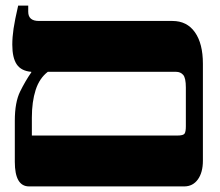

<svg xmlns="http://www.w3.org/2000/svg" viewBox="-20 -667 786 687"><path d="M84 0Q33 0 33 -88V-235Q33 -301 52 -339.5Q71 -378 92 -408V-410Q56 -413 40 -436.5Q24 -460 24 -507Q24 -534 28.5 -564.5Q33 -595 45 -647H81V-625Q81 -592 119 -592H597Q649 -592 677.5 -551.5Q706 -511 706 -439V-92Q706 -50 688 -25Q670 0 639 0ZM94 -182H614Q636 -182 640.5 -189Q645 -196 645 -215V-354Q645 -388 635.5 -399Q626 -410 610 -410H151Q121 -387 107.5 -345Q94 -303 94 -246Z"/></svg>

Font: Noto Serif Hebrew Condensed Black
Style: Regular
Weight: 900
Width: 3
Designer: Monotype Design Team
Foundry: Monotype Imaging Inc.
Version: Version 2.004; ttfautohint (v1.8.4.7-5d5b)